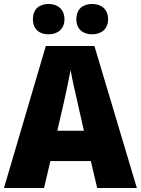

<svg xmlns="http://www.w3.org/2000/svg" viewBox="-20 -948 710 968"><path d="M146 -851C146 -800 179 -775 225 -775C270 -775 305 -801 305 -851C305 -902 270 -928 225 -928C179 -928 146 -903 146 -851ZM365 -851C365 -801 398 -775 445 -775C490 -775 525 -801 525 -851C525 -902 490 -928 445 -928C398 -928 365 -903 365 -851ZM470 0H670L456 -716H211L0 0H202L234 -136H438ZM373 -422 403 -289H269L300 -423C311 -472 328 -550 336 -595C343 -550 363 -466 373 -422Z"/></svg>

Font: Noto Sans Georgian SemiCondensed Black
Style: Regular
Weight: 900
Width: 4
Designer: Monotype Design Team, Akaki Razmadze
Foundry: Google LLC
Version: Version 2.005